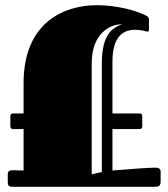

<svg xmlns="http://www.w3.org/2000/svg" viewBox="-20 -721 650 741"><path d="M71 -223V-63L29 -64C18 -64 10 -62 10 -48V-20C10 -3 15 0 30 0H578C600 0 600 -12 600 -24V-58C600 -71 591 -74 580 -74C559 -74 485 -69 414 -63V-223H519C525 -223 529 -226 529 -234V-273C529 -280 526 -283 519 -283H414V-483C414 -580 455 -606 501 -606C515 -606 530 -604 544 -600C548 -599 555 -597 555 -606V-644C555 -655 550 -657 547 -659C507 -681 429 -701 354 -701C230 -701 71 -637 71 -400V-283H30C23 -283 20 -280 20 -273V-234C20 -226 24 -223 30 -223ZM334 -477C334 -591 404 -628 451 -627C416 -615 373 -591 373 -477V-57C360 -54 344 -51 334 -48Z"/></svg>

Font: Fascinate Inline
Style: Regular
Weight: 900
Designer: Astigmatic (AOETI)
Foundry: Astigmatic (AOETI)
Version: Version 1.000